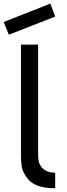

<svg xmlns="http://www.w3.org/2000/svg" viewBox="-40 -1006 359 1035"><path d="M7.5 -819 -20 -887.5 231.5 -986.5 257.5 -916.5ZM257.5 8.5Q242 8.5 228.5 7.8Q215 7 203 5Q164 -1 137.2 -17.8Q110.5 -34.5 93 -66.5Q80.5 -87.5 76.8 -111.5Q73 -135.5 73 -170V-765.5H165.5V-179Q165.5 -156 167.8 -141.5Q170 -127 177 -115.5Q186.5 -98 203.5 -88Q220.5 -78 243 -76Q245.5 -75.5 249.2 -75.5Q253 -75.5 257.5 -75Z"/></svg>

Font: Russisch Sans Medium
Style: Regular
Weight: 500
Width: 4
Designer: Michael Sharanda (font) & Cristiano Sobral (main changes)
Foundry: Michael Sharanda
Version: Version 2.00;September 8, 2020;FontCreator 13.0.0.2681 64-bi